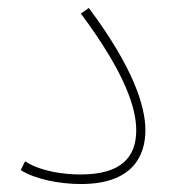

<svg xmlns="http://www.w3.org/2000/svg" viewBox="-20 -457 440 482"><path d="M32 -30C68 -7 130 5 183 5C313 5 345 -66 345 -130C345 -190 315 -287 203 -437L183 -423C296 -271 322 -184 322 -130C322 -63 285 -19 182 -19C142 -19 83 -26 43 -52Z"/></svg>

Font: Noto Sans Arabic Thin
Style: Regular
Weight: 100
Designer: Monotype Design Team, Nadine Chahine, Nizar Qandah and Khaled Hosny
Foundry: Monotype Imaging Inc.
Version: Version 2.012